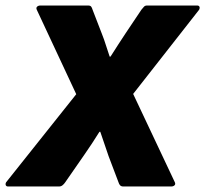

<svg xmlns="http://www.w3.org/2000/svg" viewBox="-48 -675 743 695"><path d="M-19 0Q-25 0 -27 -4.5Q-29 -9 -26 -15L228 -334L85 -640Q82 -647 86.5 -651Q91 -655 98 -655H271Q279 -655 282 -651Q285 -647 287 -640L321 -552Q329 -532 335.5 -511Q342 -490 349 -470H352Q365 -491 379.5 -513Q394 -535 407 -555L464 -640Q469 -646 473 -650.5Q477 -655 484 -655H666Q672 -655 674 -650.5Q676 -646 673 -640L434 -335L585 -15Q588 -8 583.5 -4Q579 0 572 0H398Q391 0 387 -4Q383 -8 381 -15L345 -110Q337 -132 330 -154Q323 -176 315 -198H312Q299 -177 284.5 -155Q270 -133 256 -113L188 -15Q184 -9 178.5 -4.5Q173 0 166 0Z"/></svg>

Font: Sofia Sans ExtraBlack
Style: Italic
Weight: 1000
Italic angle: -9°
Designer: Botio Nikoltchev, Ani Petrova
Foundry: lettersoup
Version: Version 4.100; ttfautohint (v1.8.4.7-5d5b)